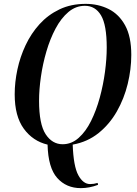

<svg xmlns="http://www.w3.org/2000/svg" viewBox="-20 -745 711 993"><path d="M398 228Q323 228 276 175.5Q229 123 226 3Q150 -15 103 -79.5Q56 -144 56 -257Q56 -320 70 -385.5Q84 -451 112.5 -511.5Q141 -572 184.5 -620Q228 -668 287.5 -696.5Q347 -725 423 -725Q488 -725 541.5 -698.5Q595 -672 627 -614Q659 -556 659 -461Q659 -387 640.5 -311Q622 -235 584.5 -169Q547 -103 490 -57Q433 -11 356 3Q360 115 385 161Q410 207 446 207Q466 207 485 201L487 211Q442 228 398 228ZM304 1Q350 1 387 -32Q424 -65 451 -119.5Q478 -174 496 -240Q514 -306 523 -373.5Q532 -441 532 -499Q532 -616 502.5 -665.5Q473 -715 419 -715Q372 -715 334 -683Q296 -651 267.5 -597.5Q239 -544 220 -479Q201 -414 191.5 -347.5Q182 -281 182 -224Q182 -103 216 -51Q250 1 304 1Z"/></svg>

Font: Noto Serif Display Condensed SemiBold
Style: Italic
Weight: 600
Width: 3
Italic angle: -12°
Designer: Monotype Design Team
Foundry: Monotype Imaging Inc.
Version: Version 2.009